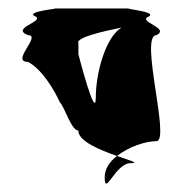

<svg xmlns="http://www.w3.org/2000/svg" viewBox="-20 -714 438 453"><path d="M46 -568C79 -551 109 -500 121 -473C133 -461 148 -406 165 -406C164 -381 216 -360 256 -346C284 -368 324 -381 349 -381C383 -381 308 -631 349 -631C383 -648 302 -663 331 -675C353 -687 263 -694 287 -694H108C125 -694 35 -687 64 -675C85 -663 4 -648 46 -631C79 -631 4 -568 46 -568ZM165 -586V-612C158 -626 228 -641 267 -649C229 -627 206 -541 206 -484C206 -426 165 -586 165 -586ZM227 -296C227 -248 252 -329 288 -329C310 -329 288 -335 256 -346C238 -332 227 -315 227 -296Z"/></svg>

Font: bitstorm
Style: cn
Weight: 400
Version: Version 0.2